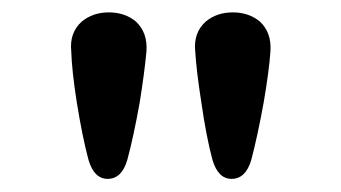

<svg xmlns="http://www.w3.org/2000/svg" viewBox="-20 -752 540 304"><path d="M289.1 -670.9Q291 -639.6 298.8 -589.8Q306.6 -535.2 316.4 -499Q325.2 -468.8 346.7 -468.8Q369.1 -468.8 377.9 -499Q387.7 -536.1 397.5 -589.8Q406.2 -640.6 408.2 -670.9Q410.2 -700.2 391.6 -717.8Q374 -732.4 348.6 -732.4Q323.2 -732.4 305.7 -717.8Q286.1 -700.2 289.1 -670.9ZM92.8 -670.9Q93.8 -639.6 101.6 -589.8Q110.4 -535.2 120.1 -499Q128.9 -468.8 150.4 -468.8Q172.9 -468.8 181.6 -499Q191.4 -535.2 201.2 -589.8Q209 -638.7 211.9 -670.9Q213.9 -700.2 195.3 -717.8Q177.7 -732.4 152.3 -732.4Q127 -732.4 109.4 -717.8Q89.8 -700.2 92.8 -670.9Z"/></svg>

Font: GungsuhChe
Style: Regular
Weight: 400
Monospace: yes
Version: Version 2.21